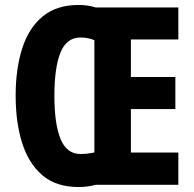

<svg xmlns="http://www.w3.org/2000/svg" viewBox="-20 -744 783 773"><path d="M296 -724Q335 -724 365 -714H698V-585H507V-434H686V-305H507V-130H698V0H365Q351 4 334 6.5Q317 9 296 9Q206 9 150.5 -38.5Q95 -86 69 -169Q43 -252 43 -359Q43 -467 69.5 -549.5Q96 -632 152 -678Q208 -724 296 -724ZM304 -593Q248 -593 223.5 -532.5Q199 -472 199 -358Q199 -244 224 -184Q249 -124 304 -124Q320 -124 335 -126Q350 -128 360 -130V-582Q350 -587 335 -590Q320 -593 304 -593Z"/></svg>

Font: Noto Sans Gurmukhi ExtraCondensed ExtraBold
Style: Regular
Weight: 800
Width: 2
Designer: Jelle Bosma - Monotype Design Team
Foundry: Monotype Imaging Inc.
Version: Version 2.004; ttfautohint (v1.8.4.7-5d5b)